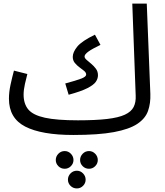

<svg xmlns="http://www.w3.org/2000/svg" viewBox="-20 -734 922 1074"><path d="M390 21 416 -61Q515 -61 579 -68.5Q643 -76 678.5 -92.5Q714 -109 727.5 -135.5Q741 -162 739 -200L720 -714H801L821 -209Q823 -156 808 -113.5Q793 -71 748 -41Q703 -11 617 5Q531 21 390 21ZM364 -204 345 -267Q408 -284 435 -294.5Q462 -305 462 -317Q462 -328 450.5 -337.5Q439 -347 424.5 -357.5Q410 -368 398.5 -382Q387 -396 387 -416Q387 -442 412 -473Q437 -504 511 -540L542 -483Q496 -461 474.5 -445.5Q453 -430 453 -418Q453 -409 464.5 -399Q476 -389 490.5 -377Q505 -365 516.5 -349.5Q528 -334 528 -313Q528 -294 516 -276.5Q504 -259 469 -241Q434 -223 364 -204ZM390 21Q212 21 121 -26Q30 -73 30 -182Q30 -219 39 -260.5Q48 -302 58 -339L133 -320Q127 -298 119.5 -264.5Q112 -231 112 -205Q112 -153 138.5 -121.5Q165 -90 231 -75.5Q297 -61 416 -61L436 -11ZM342 210Q321 210 306.5 195.5Q292 181 292 161Q292 141 306.5 126Q321 111 342 111Q362 111 376.5 126Q391 141 391 161Q391 181 376.5 195.5Q362 210 342 210ZM478 210Q457 210 442.5 195.5Q428 181 428 161Q428 141 442.5 126Q457 111 478 111Q498 111 512.5 126Q527 141 527 161Q527 181 512.5 195.5Q498 210 478 210ZM410 320Q389 320 374.5 305.5Q360 291 360 271Q360 251 374.5 236Q389 221 410 221Q430 221 444.5 236Q459 251 459 271Q459 291 444.5 305.5Q430 320 410 320Z"/></svg>

Font: Noto IKEA Arabic
Style: Regular
Weight: 400
Designer: Monotype Design Team
Foundry: Monotype Imaging Inc.
Version: Version 1.200